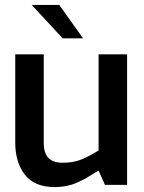

<svg xmlns="http://www.w3.org/2000/svg" viewBox="-20 -752 587 781"><path d="M42 -172V-531H158V-170Q158 -129 177 -109.5Q196 -90 235 -90Q274 -90 305 -101Q336 -112 381 -140V-531H497V0H407L381 -58Q373 -54 355 -42.5Q337 -31 328 -26Q319 -21 302 -13Q285 -5 272 -1Q238 9 203 9Q120 9 81 -41.5Q42 -92 42 -172ZM109 -732H221L318 -596H235Z"/></svg>

Font: Exo
Style: DemiBold
Weight: 600
Designer: Natanael Gama
Version: Version 1.00